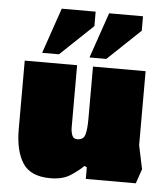

<svg xmlns="http://www.w3.org/2000/svg" viewBox="-52 -750 704 807"><g transform="rotate(5 300.5 -347.0)"><path d="M190 10Q106 10 73 -41.5Q40 -93 40 -184V-473H261V-210Q261 -193 266.5 -178Q272 -163 288 -163Q315 -163 321.5 -186Q328 -209 328 -253V-473H550V-161L571 -61L550 0H339V-49L329 -54Q310 -35 276.5 -12.5Q243 10 190 10ZM310 -510 376 -702H519V-641L381 -510ZM110 -512 176 -704H319V-643L181 -512Z"/></g></svg>

Font: Rowdies
Style: Bold
Weight: 700
Designer: Jaikishan Patel
Version: Version 1.000; ttfautohint (v1.8.3)